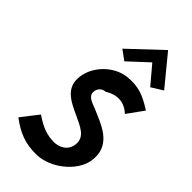

<svg xmlns="http://www.w3.org/2000/svg" viewBox="-306 -1080 1169 1169"><g transform="rotate(45 278.0 -495.5)"><path d="M188 -813 251 -767 376 -883 474 -767 548 -813 391 -1004ZM302 -556C357 -591 423 -597 480 -543L556 -648C474 -700 424 -721 329 -712C227 -699 142 -610 127 -519C125 -510 124 -501 124 -493C119 -397 205 -360 277 -327C338 -297 408 -273 399 -200C392 -140 339 -114 289 -116C208 -118 157 -157 121 -179L36 -70C111 -13 178 15 277 13C394 9 516 -90 536 -194L539 -219C549 -358 413 -398 329 -436C294 -450 247 -461 249 -503C252 -536 274 -554 302 -556Z"/></g></svg>

Font: Bluebird
Style: NrwObl
Weight: 400
Designer: Jasper
Foundry: Cannot Into Space Fonts
Version: Version 0.98